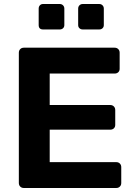

<svg xmlns="http://www.w3.org/2000/svg" viewBox="-20 -938 670 958"><path d="M393 -791Q383 -791 376.5 -797Q370 -803 370 -813V-895Q370 -905 376.5 -911.5Q383 -918 393 -918H475Q485 -918 491.5 -911.5Q498 -905 498 -895V-813Q498 -803 491.5 -797Q485 -791 475 -791ZM195 -791Q173 -791 173 -813V-895Q173 -905 179 -911.5Q185 -918 195 -918H278Q288 -918 294.5 -911.5Q301 -905 301 -895V-813Q301 -803 294.5 -797Q288 -791 278 -791ZM99 0Q88 0 81 -7Q74 -14 74 -25V-675Q74 -686 81 -693Q88 -700 99 -700H552Q563 -700 570 -693Q577 -686 577 -675V-595Q577 -584 570 -577.5Q563 -571 552 -571H228V-414H530Q541 -414 548 -407Q555 -400 555 -389V-315Q555 -304 548 -297.5Q541 -291 530 -291H228V-129H560Q571 -129 578 -122Q585 -115 585 -104V-25Q585 -14 578 -7Q571 0 560 0Z"/></svg>

Font: Fz Rubik SemBd
Style: Regular
Weight: 600
Designer: Hubert and Fischer
Foundry: Hubert and Fischer
Version: Vit hóa bi FontZin.com